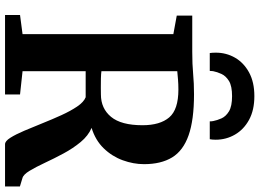

<svg xmlns="http://www.w3.org/2000/svg" viewBox="-154 -876 1030 762"><g transform="rotate(90 361.0 -495.0)"><path d="M39.5 0V-59.5L115.5 -69.5V-668L42 -681.5V-743H186Q235 -743 272.8 -746.5Q310.5 -750 354 -750Q456 -750 517 -728.5Q578 -707 604.8 -663Q631.5 -619 631.5 -551.5Q631.5 -509.5 616 -467Q600.5 -424.5 568.5 -391.5Q536.5 -358.5 487.5 -343.5Q518.5 -330.5 543.8 -300Q569 -269.5 589.2 -231.8Q609.5 -194 626.2 -158Q643 -122 658 -97.2Q673 -72.5 687 -69L720 -59V0H552.5Q540 0 526.8 -21Q513.5 -42 499 -76Q484.5 -110 469 -148.8Q453.5 -187.5 437 -223.8Q420.5 -260 402.8 -286.2Q385 -312.5 366 -320Q352 -320 332 -320Q312 -320 292.8 -320Q273.5 -320 262.5 -320V-69.5L355 -59.5V0ZM355 -380.5Q410.5 -380.5 443.8 -420.8Q477 -461 477 -545.5Q477 -615 446 -651.5Q415 -688 335.5 -688Q314.5 -688 296 -686.5Q277.5 -685 262.5 -683.5V-382.5Q273 -381 291.5 -380.5Q310 -380 328.2 -380.2Q346.5 -380.5 355 -380.5ZM361.5 -989.5Q417 -989.5 455.5 -968.5Q494 -947.5 514.2 -912.5Q534.5 -877.5 534.5 -836Q534.5 -822.5 532.5 -812.5H461.5Q461.5 -814.5 461.5 -818.2Q461.5 -822 460.5 -826Q457.5 -841.5 449.8 -859Q442 -876.5 421.8 -888.8Q401.5 -901 361.5 -901Q321.5 -901 301.5 -888.8Q281.5 -876.5 273.5 -859Q265.5 -841.5 262.5 -826Q262 -822 261.8 -818.2Q261.5 -814.5 261.5 -812.5H190.5Q189 -822.5 189 -836.5Q189 -878 209 -912.8Q229 -947.5 267.5 -968.5Q306 -989.5 361.5 -989.5Z"/></g></svg>

Font: Merriweather
Style: Bold
Weight: 700
Designer: Eben Sorkin
Foundry: Eben Sorkin
Version: Version 2.100; ttfautohint (v1.7.19-72a1) -l 8 -r 50 -G 200 